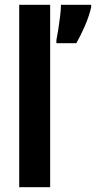

<svg xmlns="http://www.w3.org/2000/svg" viewBox="-20 -780 400 800"><path d="M189 0H60V-760H189ZM360 -750Q351 -712 333.5 -671.5Q316 -631 298 -600H215V-613Q218 -627 222.5 -655Q227 -683 230.5 -712.5Q234 -742 234 -760H360Z"/></svg>

Font: Noto Sans Telugu ExtraCondensed
Style: Bold
Weight: 700
Width: 2
Designer: Jelle Bosma - Monotype Design Team
Foundry: Monotype Imaging Inc.
Version: Version 2.005; ttfautohint (v1.8.4.7-5d5b)